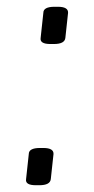

<svg xmlns="http://www.w3.org/2000/svg" viewBox="-20 -545 278 567"><path d="M86 2Q54 2 57 -16L65 -90Q65 -108 98 -108H108Q139 -108 138 -90L130 -16Q128 2 96 2ZM129 -415Q97 -415 100 -433L108 -507Q108 -525 141 -525H151Q182 -525 181 -507L173 -433Q171 -415 139 -415Z"/></svg>

Font: Asap Expanded Expanded Light
Style: Italic
Weight: 300
Width: 7
Italic angle: -6°
Designer: Pablo Cosgaya
Foundry: Omnibus-Type
Version: Version 3.001; ttfautohint (v1.8.4.7-5d5b)